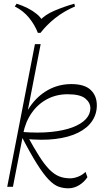

<svg xmlns="http://www.w3.org/2000/svg" viewBox="-20 -1011 549 1039"><path d="M112 -260 98 -297Q187 -290 256 -297Q325 -304 372.5 -322Q420 -340 444.5 -366.5Q469 -393 469 -425Q469 -456 441 -478.5Q413 -501 346 -501Q285 -501 235 -474.5Q185 -448 151.5 -400Q118 -352 105 -287L85 -292Q101 -373 141 -432Q181 -491 239 -523.5Q297 -556 366 -556Q437 -556 470.5 -524.5Q504 -493 504 -441Q504 -394 478.5 -356Q453 -318 403 -293Q353 -268 280 -259Q207 -250 112 -260ZM350 8Q323 8 298 -0.5Q273 -9 244.5 -38Q216 -67 179.5 -125Q143 -183 92 -282L123 -285Q162 -213 192 -166Q222 -119 248 -93Q274 -67 300.5 -56.5Q327 -46 360 -46Q380 -46 403 -55Q426 -64 443 -81L453 -52Q435 -25 407.5 -8.5Q380 8 350 8ZM19 0 169 -772H200L50 0ZM382 -991 386 -976Q327 -951 280 -914Q233 -877 199 -833H185Q168 -877 137 -915Q106 -953 60 -976L70 -991Q102 -981 129.5 -967Q157 -953 178.5 -935.5Q200 -918 211 -897L194 -898Q222 -931 275.5 -953.5Q329 -976 382 -991Z"/></svg>

Font: Savate ExtraLight
Style: Italic
Weight: 200
Italic angle: -11°
Designer: Max Esnée
Foundry: Plomb Type
Version: Version 2.000